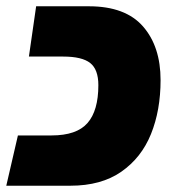

<svg xmlns="http://www.w3.org/2000/svg" viewBox="-40 -591 554 611"><path d="M17 -160H124Q204 -160 238.5 -199.5Q273 -239 273 -320Q273 -370 247 -390.5Q221 -411 161 -411H52L75 -571H243Q359 -571 415 -507Q471 -443 471 -336Q471 -240 440.5 -164.5Q410 -89 346 -44.5Q282 0 184 0H-20Z"/></svg>

Font: FiraGO Heavy
Style: Italic
Weight: 900
Italic angle: -8°
Designer: bBox Type GmbH
Foundry: bBox Type GmbH
Version: Version 1.001